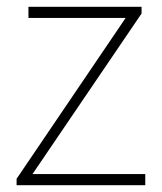

<svg xmlns="http://www.w3.org/2000/svg" viewBox="-20 -547 478 567"><path d="M29 0H409V-33H76L398 -507V-527H64V-494H351L29 -19Z"/></svg>

Font: Harano Aji Gothic KR ExtraLight
Style: Regular
Weight: 250
Foundry: Masamichi Hosoda
Version: HaranoAjiGothicKR-ExtraLight version 20220220;ttx 4.29.1